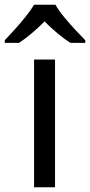

<svg xmlns="http://www.w3.org/2000/svg" viewBox="-58 -786 378 806"><path d="M173 0H85V-536H173ZM175 -766Q187 -744 209.5 -716.5Q232 -689 256.5 -662.5Q281 -636 300 -617V-606H238Q212 -622 184 -645.5Q156 -669 129 -696Q102 -669 75 -646Q48 -623 22 -606H-38V-617Q-19 -637 4.5 -663Q28 -689 50 -716.5Q72 -744 85 -766Z"/></svg>

Font: TSCustom
Style: Regular
Weight: 400
Designer: Monotype Design Team
Foundry: Monotype Imaging Inc.
Version: Version 2.004; ttfautohint (v1.8.3) -l 8 -r 50 -G 200 -x 14 